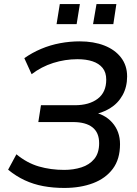

<svg xmlns="http://www.w3.org/2000/svg" viewBox="-20 -918 677 947"><path d="M297 9Q242 9 193.5 0Q145 -9 102 -29Q59 -49 20 -81L61 -157Q113 -114 171.5 -97Q230 -80 297 -80Q342 -80 381.5 -92.5Q421 -105 445 -134Q469 -163 469 -212Q469 -264 436 -290Q403 -316 340 -316H169L182 -399H349Q420 -399 462 -431Q504 -463 504 -525Q504 -561 486 -583Q468 -605 436.5 -615.5Q405 -626 362 -626Q301 -626 242.5 -607.5Q184 -589 136 -552L100 -631Q138 -658 183 -677Q228 -696 276.5 -705Q325 -714 373 -714Q442 -714 494.5 -693.5Q547 -673 577 -634Q607 -595 607 -541Q607 -489 584.5 -448.5Q562 -408 522 -383.5Q482 -359 429 -351V-367Q495 -357 533.5 -313.5Q572 -270 572 -207Q572 -133 536.5 -85.5Q501 -38 439 -14.5Q377 9 297 9ZM439 -799 456 -898H554L539 -799ZM259 -799 275 -898H374L358 -799Z"/></svg>

Font: Nunito Sans 12pt SemiBold
Style: Italic
Weight: 600
Italic angle: -9°
Designer: Vernon Adams
Foundry: Vernon Adams
Version: Version 3.101;gftools[0.9.27]